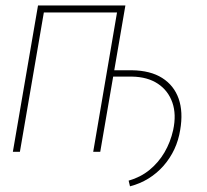

<svg xmlns="http://www.w3.org/2000/svg" viewBox="-20 -548 746 693"><path d="M368.7 -271.5 371.6 -294.4H456.1Q522.9 -293.5 565.4 -266.6Q607.9 -239.7 624.8 -191.9Q641.6 -144 630.4 -79.1Q624.5 -42 609.4 -9.5Q594.2 22.9 570.6 50Q546.9 77.1 516.1 96.2Q485.4 115.2 449.2 124.5L444.3 104Q487.3 91.8 519.8 65.2Q552.2 38.6 573.7 2Q595.2 -34.7 605 -78.6Q617.2 -134.8 602.1 -178Q586.9 -221.2 549.8 -245.8Q512.7 -270.5 456.5 -271.5ZM416.5 -528.3 412.6 -502.9H128.9L132.3 -528.3ZM142.6 -528.3 51.8 0H26.4L117.2 -528.3ZM432.6 -528.3 341.8 0H316.4L406.7 -528.3Z"/></svg>

Font: Roboto Condensed Thin
Style: Italic
Weight: 250
Italic angle: -12°
Designer: Christian Robertson
Foundry: Google
Version: Version 3.008; 2023